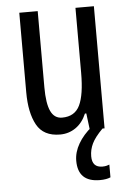

<svg xmlns="http://www.w3.org/2000/svg" viewBox="-54 -577 564 841"><g transform="rotate(-5 228.0 -156.5)"><path d="M391 -537V0H326L317 -72H311Q294 -32 263.5 -11Q233 10 195 10Q122 10 92.5 -43.5Q63 -97 63 -187V-537H144V-202Q144 -131 160 -97Q176 -63 210 -63Q266 -63 288 -109Q310 -155 310 -251V-537ZM322 117Q322 166 367 166Q378 166 385.5 164Q393 162 398 160V216Q380 224 351 224Q255 224 255 131Q255 93 276.5 56Q298 19 336 -12L382 0Q348 34 335 61Q322 88 322 117Z"/></g></svg>

Font: Noto Sans Sinhala UI ExtraCondensed
Style: Regular
Weight: 400
Width: 2
Designer: Jelle Bosma - Monotype Design Team
Foundry: Monotype Imaging Inc.
Version: Version 2.006; ttfautohint (v1.8.4.7-5d5b)